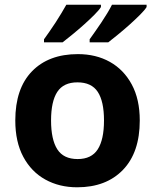

<svg xmlns="http://www.w3.org/2000/svg" viewBox="-20 -786 659 816"><path d="M574 -274Q574 -138 502.5 -64Q431 10 308 10Q232 10 172.5 -23Q113 -56 79 -119.5Q45 -183 45 -274Q45 -410 116 -483Q187 -556 311 -556Q388 -556 447 -523Q506 -490 540 -427Q574 -364 574 -274ZM197 -274Q197 -193 223.5 -151.5Q250 -110 310 -110Q369 -110 395.5 -151.5Q422 -193 422 -274Q422 -355 395.5 -395.5Q369 -436 309 -436Q250 -436 223.5 -395.5Q197 -355 197 -274ZM262 -766H409V-756Q401 -743 381 -723Q361 -703 337 -681.5Q313 -660 288.5 -640Q264 -620 246 -606H167V-619Q177 -633 190 -651.5Q203 -670 216 -690Q229 -710 241 -730Q253 -750 262 -766ZM456 -766H603V-756Q595 -743 575 -723Q555 -703 531 -681.5Q507 -660 482.5 -640Q458 -620 440 -606H361V-619Q371 -633 384 -651.5Q397 -670 410.5 -690Q424 -710 436 -730Q448 -750 456 -766Z"/></svg>

Font: BC Sans
Style: Bold
Weight: 700
Designer: Monotype Design Team
Province of B.C.
Foundry: Monotype Imaging Inc.
Version: Version 2.000;GOOG;noto-source:20170915:90ef993387c0